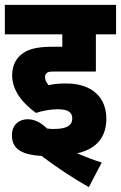

<svg xmlns="http://www.w3.org/2000/svg" viewBox="-20 -642 497 789"><path d="M218 -193C262 -193 277 -179 277 -155C277 -127 255 -112 201 -112C193 -112 183 -112 173 -114C148 -139 121 -152 94 -152C59 -152 29 -130 29 -86C29 -26 75 -6 151 -1C212 45 278 89 345 127L398 26C369 17 332 3 297 -12C383 -31 417 -85 417 -154C417 -237 364 -299 251 -299C223 -299 202 -297 180 -292C171 -302 165 -312 165 -326C165 -333 168 -338 171 -341C177 -347 184 -348 203 -348H374V-501H457V-622H0V-501H236V-450H199C121 -450 90 -437 65 -416C41 -395 30 -366 30 -332C30 -268 76 -215 128 -178C155 -187 188 -193 218 -193Z"/></svg>

Font: Noto Sans Devanagari UI Condensed ExtraBold
Style: Regular
Weight: 800
Width: 3
Designer: Jelle Bosma - Monotype Design Team
Foundry: Monotype Imaging Inc.
Version: Version 2.004